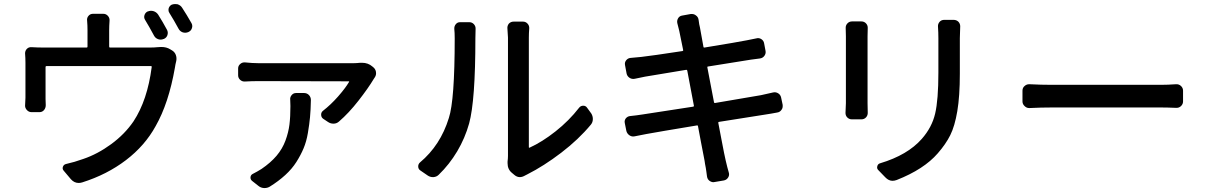

<svg xmlns="http://www.w3.org/2000/svg" viewBox="-20 -865 6040 961"><path d="M816.4 -714.8Q822.3 -702.1 817.9 -689Q813.5 -675.8 799.8 -669.9H798.8Q785.2 -664.1 771.5 -668.9Q757.8 -673.8 751 -686.5Q727.5 -730.5 706.1 -765.6Q699.2 -776.4 703.1 -789.1Q707 -801.8 718.8 -807.6H719.7Q734.4 -813.5 748.5 -809.1Q762.7 -804.7 771.5 -792Q794.9 -754.9 816.4 -714.8ZM526.4 -631.8Q526.4 -627 530.3 -627H727.5Q752 -627 769.5 -628.9Q778.3 -629.9 787.1 -629.9Q813.5 -629.9 832 -618.2L841.8 -612.3Q854.5 -604.5 859.9 -590.3Q865.2 -576.2 862.3 -560.5Q857.4 -541 855.5 -526.4Q824.2 -347.7 758.8 -233.4Q705.1 -135.7 610.4 -63.5Q515.6 8.8 391.6 47.9Q381.8 50.8 374 50.8Q351.6 50.8 335 32.2L298.8 -10.7Q291 -19.5 294.9 -30.3Q298.8 -41 309.6 -43.9Q353.5 -53.7 396.5 -69.3Q468.8 -93.8 536.6 -143.6Q604.5 -193.4 648.4 -257.8Q717.8 -363.3 739.3 -529.3Q740.2 -534.2 735.4 -534.2H211.9Q208 -534.2 208 -529.3V-369.1Q208 -353.5 209 -338.9Q209 -324.2 200.2 -314Q191.4 -303.7 177.7 -303.7H137.7Q124 -303.7 114.3 -314.5Q105.5 -324.2 105.5 -335.9L107.4 -376V-550.8Q107.4 -574.2 105.5 -597.7Q105.5 -611.3 114.7 -620.6Q124 -629.9 137.7 -628.9Q168 -627 200.2 -627H414.1Q418 -627 418 -631.8V-712.9Q418 -739.3 416 -761.7Q414.1 -775.4 422.9 -785.6Q431.6 -795.9 445.3 -795.9H497.1Q510.7 -795.9 520 -785.6Q529.3 -775.4 528.3 -761.7Q526.4 -734.4 526.4 -712.9ZM828.1 -799.8Q823.2 -806.6 823.2 -815.4Q823.2 -819.3 824.2 -823.2Q828.1 -835.9 839.8 -841.8Q848.6 -844.7 856.4 -844.7Q862.3 -844.7 868.2 -843.8Q883.8 -838.9 891.6 -826.2Q914.1 -792 938.5 -749Q942.4 -742.2 942.4 -734.4Q942.4 -729.5 940.4 -723.6Q936.5 -710.9 923.8 -705.1L921.9 -704.1Q914.1 -701.2 907.2 -701.2Q900.4 -701.2 894.5 -703.1Q880.9 -708 874 -720.7Q849.6 -765.6 828.1 -799.8Z M1432.6 -365.2Q1430.7 -377.9 1439.5 -388.7Q1448.2 -399.4 1461.9 -399.4H1502Q1516.6 -399.4 1526.4 -389.2Q1536.1 -378.9 1536.1 -364.3Q1535.2 -314.5 1531.7 -278.3Q1528.3 -242.2 1521 -199.2Q1513.7 -156.2 1499.5 -122.6Q1485.4 -88.9 1463.4 -54.2Q1441.4 -19.5 1407.7 11.2Q1374 42 1330.1 69.3Q1318.4 76.2 1304.7 76.2Q1302.7 76.2 1300.8 76.2Q1285.2 75.2 1273.4 65.4L1241.2 40Q1232.4 32.2 1233.9 21Q1235.4 9.8 1246.1 4.9Q1267.6 -5.9 1289.1 -19.5Q1335 -50.8 1364.3 -85.4Q1393.6 -120.1 1408.7 -161.1Q1423.8 -202.1 1428.7 -241.2Q1433.6 -280.3 1433.6 -334Q1433.6 -348.6 1432.6 -365.2ZM1783.2 -550.8Q1788.1 -550.8 1792 -550.8Q1822.3 -550.8 1843.8 -532.2L1850.6 -526.4Q1862.3 -515.6 1862.3 -498Q1862.3 -486.3 1854.5 -475.6Q1852.5 -472.7 1850.6 -469.7Q1823.2 -423.8 1774.4 -361.3Q1725.6 -298.8 1676.8 -256.8Q1665 -246.1 1649.4 -246.1Q1649.4 -246.1 1648.4 -246.1Q1633.8 -246.1 1621.1 -254.9L1597.7 -270.5Q1587.9 -277.3 1587.4 -290Q1586.9 -302.7 1596.7 -310.5Q1635.7 -340.8 1671.9 -381.8Q1708 -422.9 1726.6 -454.1Q1729.5 -458 1724.6 -458L1271.5 -459Q1241.2 -459 1206.1 -457Q1192.4 -456.1 1182.1 -465.3Q1171.9 -474.6 1171.9 -488.3V-522.5Q1171.9 -536.1 1182.6 -544.9Q1191.4 -552.7 1203.1 -552.7Q1205.1 -552.7 1206.1 -552.7Q1244.1 -548.8 1271.5 -548.8H1752Q1764.6 -548.8 1783.2 -550.8Z M2175.8 9.8Q2165 20.5 2149.4 21.5Q2147.5 21.5 2146.5 21.5Q2132.8 21.5 2121.1 13.7L2084 -11.7Q2073.2 -18.6 2073.2 -32.2Q2073.2 -43.9 2082 -51.8Q2184.6 -137.7 2226.6 -274.4Q2255.9 -363.3 2255.9 -672.9Q2255.9 -701.2 2253.9 -719.7Q2252.9 -733.4 2261.2 -743.7Q2269.5 -753.9 2282.2 -753.9H2329.1Q2342.8 -753.9 2352.1 -743.7Q2361.3 -733.4 2360.4 -719.7Q2359.4 -694.3 2359.4 -673.8Q2359.4 -361.3 2328.1 -247.1Q2307.6 -173.8 2268.6 -107.9Q2229.5 -42 2175.8 9.8ZM2609.4 12.7Q2594.7 21.5 2582 21.5Q2567.4 21.5 2554.7 10.7L2542 0Q2520.5 -17.6 2520.5 -47.9Q2520.5 -51.8 2520.5 -56.6Q2522.5 -71.3 2522.5 -85V-676.8L2519.5 -725.6Q2519.5 -737.3 2527.3 -747.1Q2537.1 -756.8 2550.8 -756.8H2597.7Q2611.3 -756.8 2620.6 -746.6Q2629.9 -736.3 2628.9 -722.7Q2627 -699.2 2627 -676.8V-127.9Q2627 -124 2630.9 -126Q2693.4 -154.3 2760.7 -207.5Q2828.1 -260.7 2878.9 -326.2Q2886.7 -335.9 2899.4 -335.9Q2912.1 -335.9 2918.9 -325.2L2939.5 -296.9Q2947.3 -284.2 2947.3 -269.5Q2947.3 -252.9 2937.5 -241.2Q2876 -167 2789.1 -100.6Q2702.1 -34.2 2619.1 7.8Q2614.3 10.7 2609.4 12.7Z M3849.6 -402.3Q3863.3 -405.3 3875 -397.9Q3886.7 -390.6 3889.6 -377L3897.5 -339.8Q3897.5 -336.9 3897.5 -333Q3897.5 -323.2 3891.6 -315.4Q3883.8 -303.7 3870.1 -301.8Q3861.3 -299.8 3840.3 -296.4Q3819.3 -293 3806.6 -291Q3730.5 -279.3 3578.1 -254.9Q3574.2 -253.9 3575.2 -250Q3582 -214.8 3590.3 -170.9Q3598.6 -127 3604 -100.1Q3609.4 -73.2 3612.3 -61.5Q3620.1 -27.3 3627.9 -1Q3631.8 11.7 3624.5 23.4Q3617.2 35.2 3603.5 38.1L3557.6 45.9Q3553.7 46.9 3550.8 46.9Q3541 46.9 3531.2 40Q3520.5 32.2 3518.6 17.6Q3516.6 2.9 3515.6 -4.9Q3514.6 -12.7 3512.7 -24.4Q3510.7 -36.1 3508.8 -44.9Q3507.8 -55.7 3502.4 -82Q3497.1 -108.4 3488.8 -152.3Q3480.5 -196.3 3473.6 -233.4Q3472.7 -238.3 3468.8 -237.3Q3274.4 -205.1 3215.8 -194.3Q3180.7 -187.5 3156.2 -182.6Q3142.6 -179.7 3130.9 -187.5Q3119.1 -195.3 3115.2 -209L3107.4 -248Q3106.4 -252 3106.4 -254.9Q3106.4 -264.6 3112.3 -272.5Q3121.1 -283.2 3134.8 -284.2Q3164.1 -287.1 3195.3 -292Q3248 -299.8 3449.2 -331.1Q3454.1 -332 3453.1 -335.9L3419.9 -511.7Q3418.9 -515.6 3415 -515.6Q3297.9 -496.1 3209 -481.4Q3183.6 -476.6 3157.2 -470.7Q3142.6 -467.8 3130.9 -475.6Q3119.1 -483.4 3116.2 -497.1L3108.4 -539.1Q3105.5 -552.7 3114.3 -563.5Q3123 -574.2 3136.7 -575.2Q3165 -578.1 3189.5 -580.1Q3242.2 -585.9 3395.5 -609.4Q3400.4 -610.4 3399.4 -614.3Q3379.9 -708 3379.9 -710Q3375 -732.4 3370.1 -749Q3367.2 -761.7 3374 -773.4Q3380.9 -785.2 3394.5 -787.1L3437.5 -794.9Q3440.4 -794.9 3443.4 -794.9Q3454.1 -794.9 3462.9 -788.1Q3474.6 -780.3 3476.6 -765.6Q3479.5 -741.2 3483.4 -727.5Q3487.3 -705.1 3501 -629.9Q3502 -626 3505.9 -627Q3678.7 -655.3 3716.8 -663.1Q3743.2 -668 3765.6 -672.9Q3779.3 -676.8 3791 -668.9Q3802.7 -661.1 3804.7 -647.5L3811.5 -611.3Q3814.5 -597.7 3806.2 -585.9Q3797.9 -574.2 3783.2 -572.3Q3782.2 -572.3 3738.3 -566.4Q3711.9 -561.5 3524.4 -532.2Q3519.5 -532.2 3520.5 -527.3L3553.7 -353.5Q3554.7 -348.6 3559.6 -349.6Q3727.5 -377.9 3789.1 -388.7Q3831.1 -397.5 3849.6 -402.3Z M4212.9 -723.6Q4211.9 -737.3 4221.2 -747.6Q4230.5 -757.8 4245.1 -757.8H4291Q4305.7 -757.8 4314.9 -747.6Q4324.2 -737.3 4323.2 -723.6Q4322.3 -703.1 4322.3 -683.6V-348.6Q4322.3 -329.1 4323.2 -302.7Q4324.2 -288.1 4314.9 -277.8Q4305.7 -267.6 4291 -267.6H4244.1Q4229.5 -267.6 4219.7 -278.3Q4211.9 -287.1 4211.9 -299.8L4213.9 -348.6V-683.6Q4213.9 -698.2 4212.9 -723.6ZM4674.8 -731.4Q4673.8 -745.1 4682.6 -755.4Q4691.4 -765.6 4706.1 -765.6H4752.9Q4767.6 -765.6 4777.3 -755.9Q4786.1 -746.1 4786.1 -733.4L4784.2 -673.8V-496.1Q4784.2 -383.8 4771.5 -308.6Q4758.8 -233.4 4736.3 -188.5Q4713.9 -143.6 4673.8 -97.7Q4604.5 -17.6 4467.8 36.1Q4457 40 4447.3 40Q4427.7 40 4411.1 22.5L4376 -13.7Q4370.1 -19.5 4370.1 -27.3Q4370.1 -30.3 4371.1 -33.2Q4374 -44.9 4385.7 -47.9Q4522.5 -88.9 4593.8 -169.9Q4644.5 -227.5 4660.6 -296.4Q4676.8 -365.2 4676.8 -502V-673.8Q4676.8 -702.1 4674.8 -731.4Z M5132.8 -324.2Q5131.8 -324.2 5130.9 -324.2Q5118.2 -324.2 5108.4 -334Q5097.7 -343.8 5097.7 -357.4V-411.1Q5097.7 -425.8 5108.4 -434.6Q5118.2 -443.4 5130.9 -443.4Q5131.8 -443.4 5132.8 -443.4Q5190.4 -440.4 5246.1 -440.4H5789.1Q5825.2 -440.4 5866.2 -443.4Q5880.9 -444.3 5891.1 -434.6Q5901.4 -424.8 5901.4 -411.1V-357.4Q5901.4 -343.8 5891.1 -334Q5880.9 -324.2 5866.2 -325.2Q5821.3 -327.1 5790 -327.1H5246.1Q5190.4 -327.1 5132.8 -324.2Z"/></svg>

Font: Gen Jyuu GothicL Medium
Style: Regular
Weight: 500
Designer: [Source Han Sans]
Ryoko NISHIZUKA  (kana & ideographs); Paul D. Hunt (Latin, Greek & Cyrillic); Wenlong ZHANG  (bopomofo
Version: Version 1.002.20150607